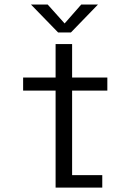

<svg xmlns="http://www.w3.org/2000/svg" viewBox="-20 -852 610 872"><path d="M425 -831.5 302 -704.5H244L120.5 -831.5H196.5L273.5 -745.5L349 -831.5ZM307.5 -56.5H444.5V0H232.5V-440.5H85V-500H232.5V-652H307.5V-500H467.5V-440.5H307.5Z"/></svg>

Font: League Mono Narrow Light
Style: Regular
Weight: 300
Width: 3
Designer: Tyler Finck
Foundry: The League of Moveable Type / Tyler Finck
Version: Version 2.210